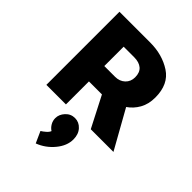

<svg xmlns="http://www.w3.org/2000/svg" viewBox="-279 -810 1263 1263"><g transform="rotate(45 352.0 -179.0)"><path d="M350 -537H252V-357H352Q394 -357 421 -382.5Q448 -408 448 -448Q448 -493 422 -515Q396 -537 350 -537ZM70 0V-680H356Q469 -680 552.5 -625.5Q636 -571 636 -448Q636 -386 610.5 -341Q585 -296 544 -268L694 0H483L373 -214H252V0ZM358 21Q396 21 423 50.5Q450 80 450 128Q450 187 404.5 242Q359 297 293 322L257 242Q271 234 288 219Q305 204 309 191Q291 180 278.5 159Q266 138 266 113Q266 79 292.5 50Q319 21 358 21Z"/></g></svg>

Font: Palanquin Dark
Style: Bold
Weight: 700
Designer: Pria Ravichandran
Version: Version 1.000